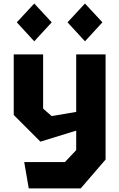

<svg xmlns="http://www.w3.org/2000/svg" viewBox="-20 -842 660 1062"><path d="M139 200H426.5L564 40.5V-541H401.5V-223L265.5 -200L218.5 -241.5V-541H56V-206L203.5 -58.5L401.5 -119.5V-11.5L339 54.5H114ZM73 -718.5 169.5 -613.5 266 -718.5 169.5 -822.5ZM353.5 -718.5 450 -613.5 546.5 -718.5 450 -822.5Z"/></svg>

Font: Monaspace Krypton ExtraBold
Style: Regular
Weight: 800
Designer: Riley Cran & the Lettermatic Team
Foundry: Lettermatic
Version: Version 1.101 (Monaspace Krypton)